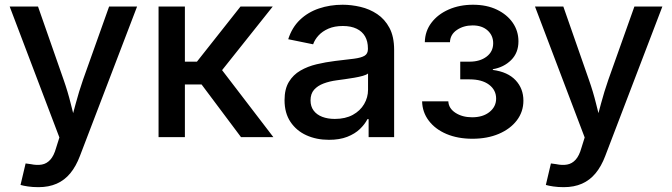

<svg xmlns="http://www.w3.org/2000/svg" viewBox="-20 -567 2779 794"><path d="M64.9 197.8 85.9 108.9 107.4 111.8Q132.8 117.2 153.1 113.5Q173.3 109.9 188.2 93.3Q203.1 76.7 211.9 44.9L225.6 1.5L20 -540H137.2L243.2 -236.8Q260.7 -187 272.7 -137.9Q284.7 -88.9 298.3 -40H266.6Q279.8 -88.9 293 -138.2Q306.2 -187.5 323.2 -236.8L431.2 -540H546.9L310.5 78.1Q294.4 120.6 270.8 149.4Q247.1 178.2 214.4 192.6Q181.6 207 139.2 207Q115.2 207 95.7 204.1Q76.2 201.2 64.9 197.8Z M635.7 0V-540H744.6V-312H794.4L974.6 -540H1107.9L898.4 -276.9L1110.4 0H976.6L813.5 -217.8H744.6V0Z M1340.3 11.2Q1288.6 11.2 1247.1 -7.6Q1205.6 -26.4 1181.2 -63Q1156.7 -99.6 1156.7 -152.8Q1156.7 -198.7 1174.6 -228.3Q1192.4 -257.8 1222.4 -275.1Q1252.4 -292.5 1289.6 -301.3Q1326.7 -310.1 1365.7 -314.9Q1414.1 -320.3 1443.8 -324.2Q1473.6 -328.1 1487.5 -336.4Q1501.5 -344.7 1501.5 -363.8V-366.7Q1501.5 -396 1489.7 -416.5Q1478 -437 1454.8 -448.2Q1431.6 -459.5 1397.9 -459.5Q1363.3 -459.5 1338.1 -448.5Q1313 -437.5 1297.4 -420.4Q1281.7 -403.3 1274.9 -383.8L1171.9 -404.8Q1187.5 -453.6 1220.5 -485.1Q1253.4 -516.6 1299.1 -532Q1344.7 -547.4 1397 -547.4Q1433.1 -547.4 1470.7 -538.6Q1508.3 -529.8 1539.8 -508.8Q1571.3 -487.8 1590.6 -451.7Q1609.9 -415.5 1609.9 -360.8V0H1504.4V-74.2H1499.5Q1488.8 -53.2 1468.3 -33.4Q1447.8 -13.7 1416 -1.2Q1384.3 11.2 1340.3 11.2ZM1364.7 -75.2Q1408.2 -75.2 1439 -92Q1469.7 -108.9 1485.8 -136.5Q1502 -164.1 1502 -195.8V-263.2Q1496.1 -257.8 1480.7 -253.4Q1465.3 -249 1445.3 -245.6Q1425.3 -242.2 1406 -239.5Q1386.7 -236.8 1372.6 -234.9Q1342.8 -231 1318.1 -221.7Q1293.5 -212.4 1278.8 -195.8Q1264.2 -179.2 1264.2 -151.9Q1264.2 -127 1276.9 -109.9Q1289.6 -92.8 1312.3 -84Q1335 -75.2 1364.7 -75.2Z M1933.6 6.8Q1873 6.8 1826.4 -12.9Q1779.8 -32.7 1753.2 -67.9Q1726.6 -103 1725.6 -147.9H1834Q1835.4 -118.7 1863.8 -100.3Q1892.1 -82 1932.6 -82Q1977.1 -82 2004.4 -104Q2031.7 -126 2031.7 -159.2Q2031.7 -194.8 2002.4 -216.8Q1973.1 -238.8 1921.9 -238.8H1883.3V-312H1921.9Q1964.8 -312 1992.2 -332.8Q2019.5 -353.5 2019.5 -388.2Q2019.5 -420.4 1996.3 -441.2Q1973.1 -461.9 1934.6 -461.9Q1897 -461.9 1869.4 -443.1Q1841.8 -424.3 1840.8 -392.6H1736.8Q1737.8 -438.5 1764.2 -473.1Q1790.5 -507.8 1835.4 -527.6Q1880.4 -547.4 1936 -547.4Q1992.7 -547.4 2034.9 -527.1Q2077.1 -506.8 2100.6 -472.7Q2124 -438.5 2124 -396Q2124 -348.6 2093.8 -318.6Q2063.5 -288.6 2018.1 -280.8V-277.8Q2080.1 -269.5 2112.3 -235.1Q2144.5 -200.7 2144.5 -150.9Q2144.5 -105 2117.4 -69.3Q2090.3 -33.7 2042.7 -13.4Q1995.1 6.8 1933.6 6.8Z M2237.3 197.8 2258.3 108.9 2279.8 111.8Q2305.2 117.2 2325.4 113.5Q2345.7 109.9 2360.6 93.3Q2375.5 76.7 2384.3 44.9L2397.9 1.5L2192.4 -540H2309.6L2415.5 -236.8Q2433.1 -187 2445.1 -137.9Q2457 -88.9 2470.7 -40H2439Q2452.1 -88.9 2465.3 -138.2Q2478.5 -187.5 2495.6 -236.8L2603.5 -540H2719.2L2482.9 78.1Q2466.8 120.6 2443.1 149.4Q2419.4 178.2 2386.7 192.6Q2354 207 2311.5 207Q2287.6 207 2268.1 204.1Q2248.5 201.2 2237.3 197.8Z"/></svg>

Font: V-Inter
Style: Medium-500
Weight: 500
Designer: Rasmus Andersson
Foundry: rsms
Version: Version 4.000;git-4146feb